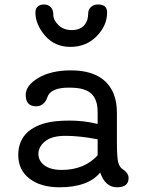

<svg xmlns="http://www.w3.org/2000/svg" viewBox="-20 -814 623 842"><path d="M408.2 -203.1Q329.1 -218.3 267.8 -218.3Q206.5 -218.3 177.5 -194.1Q148.4 -169.9 148.4 -139.2Q148.4 -108.4 175.3 -88.6Q202.1 -68.8 250.5 -68.8Q349.6 -68.8 408.2 -132.8ZM419.4 -57.1Q365.7 7.3 241.2 7.3Q158.2 7.3 109.1 -30.8Q60.1 -68.8 60.1 -133.8Q60.1 -241.7 179.7 -274.4Q220.2 -285.2 284.4 -285.2Q348.6 -285.2 408.2 -270.5V-324.2Q408.2 -404.8 343.8 -422.9Q320.8 -429.7 282.2 -429.7Q199.7 -429.7 187 -385.7Q179.2 -362.3 159.2 -352.1Q150.4 -347.7 139.2 -347.7Q92.8 -347.7 92.8 -397.5Q92.8 -439.9 148.7 -472.7Q204.6 -505.4 290.5 -505.4Q436 -505.4 478.5 -402.3Q492.7 -367.2 492.7 -319.3V-192.9Q492.7 -126.5 498 -103.8Q503.4 -81.1 518.1 -71.8Q543.9 -55.2 543.9 -33.2Q543.9 7.3 492.9 7.3Q441.9 7.3 419.4 -57.1ZM449.7 -759.3Q449.7 -701.7 403.8 -655Q357.9 -608.4 288.8 -608.4Q219.7 -608.4 177.5 -657.7Q135.3 -707 135.3 -759.3Q135.3 -775.9 145.3 -785.2Q155.3 -794.4 172.9 -794.4Q190.4 -794.4 202.1 -783.2Q213.9 -772 213.9 -748.8Q213.9 -725.6 236.3 -703.9Q258.8 -682.1 294.4 -682.1Q347.7 -682.1 362.8 -727.1Q366.7 -739.7 366.7 -755.6Q366.7 -771.5 378.7 -783Q390.6 -794.4 410.2 -794.4Q449.7 -794.4 449.7 -759.3Z"/></svg>

Font: Oldenburg
Style: Regular
Weight: 400
Designer: Nicole Fally
Foundry: Nicole Fally
Version: Version 1.001